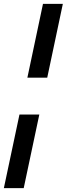

<svg xmlns="http://www.w3.org/2000/svg" viewBox="-56 -832 346 996"><path d="M167 -812H270L189 -429H86ZM45 -238H148L67 144H-36Z"/></svg>

Font: Prompt
Style: Italic
Weight: 400
Italic angle: -12°
Designer: Katatrad Team
Foundry: CadsonDemak
Version: Version 1.001